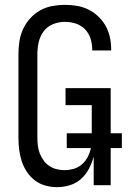

<svg xmlns="http://www.w3.org/2000/svg" viewBox="-20 -763 540 791"><path d="M215 8Q191 8 167 1.5Q143 -5 123.5 -20Q104 -35 90.5 -55.5Q77 -76 69.5 -99Q62 -122 59 -146.5Q56 -171 56 -195V-540Q56 -566 60 -592.5Q64 -619 75 -643Q86 -667 104 -687Q122 -707 145 -720Q168 -733 194.5 -738Q221 -743 247 -743Q272 -743 296.5 -739Q321 -735 343.5 -724Q366 -713 384.5 -695.5Q403 -678 415 -656.5Q427 -635 432.5 -610.5Q438 -586 438 -561V-555H360V-559Q360 -582 353 -604Q346 -626 330 -642.5Q314 -659 292 -666Q270 -673 247 -673Q222 -673 198.5 -663.5Q175 -654 160 -634Q145 -614 139.5 -589.5Q134 -565 134 -540V-195Q134 -179 136 -162.5Q138 -146 144 -130.5Q150 -115 160 -101.5Q170 -88 183.5 -79Q197 -70 213.5 -66Q230 -62 246 -62Q262 -62 278.5 -66Q295 -70 308.5 -79Q322 -88 332 -101.5Q342 -115 348 -130.5Q354 -146 356 -162.5Q358 -179 358 -195V-330H250V-400H436V0H366V-118Q359 -92 346.5 -68Q334 -44 314 -26Q294 -8 268 0Q242 8 215 8ZM482 -153H255V-214H482Z"/></svg>

Font: Iosevka Fixed
Style: Regular
Weight: 400
Monospace: yes
Designer: Belleve Invis
Foundry: Belleve Invis
Version: Version 33.2.4